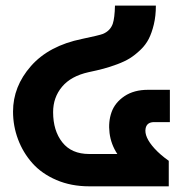

<svg xmlns="http://www.w3.org/2000/svg" viewBox="-20 -656 644 676"><path d="M292 -401.9Q230 -388.2 198.5 -350.6Q167 -313 167 -261.2Q167 -195.8 199.5 -154.8Q231.9 -113.8 293.9 -113.8H393.1Q370.6 -147.9 365.7 -187.7Q360.8 -227.5 372.8 -261.2Q384.8 -294.9 418.2 -317.4Q451.7 -339.8 501 -339.8H578.1V-226.1H522.9Q497.1 -226.1 492.7 -204.1Q486.8 -174.3 523.9 -133.3Q544.4 -110.8 574.2 -89.8V0H293.9Q230.5 0 178.7 -22.2Q127 -44.4 94 -81.5Q61 -118.7 43.5 -165.5Q25.9 -212.4 25.9 -263.2Q25.9 -351.6 88.9 -423.3Q151.9 -495.1 269 -519Q329.6 -531.7 342.3 -536.6Q368.2 -547.4 377 -572.3Q383.8 -592.8 384.8 -636.2H528.8Q528.8 -600.1 521.7 -570.3Q514.6 -540.5 503.7 -519Q492.7 -497.6 474.1 -480Q455.6 -462.4 437.3 -450.9Q418.9 -439.5 392.6 -429.7Q366.2 -419.9 344.2 -414.1Q322.3 -408.2 292 -401.9Z"/></svg>

Font: LT Superior
Style: Bold
Weight: 400
Designer: Daniel Lyons
Foundry: LyonsType
Version: Version 1.000